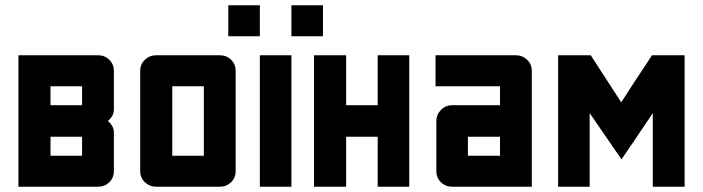

<svg xmlns="http://www.w3.org/2000/svg" viewBox="-20 -710 2673 730"><path d="M50 -500H352Q378 -500 395.5 -483Q413 -466 413 -440V-296Q413 -280 406.5 -269Q400 -258 390 -250Q400 -242 406.5 -231Q413 -220 413 -204V-60Q413 -34 395.5 -17Q378 0 352 0H50ZM172 -310H292V-382H172ZM172 -118H292V-190H172Z M574 0Q549 0 531 -17Q513 -34 513 -60V-440Q513 -466 531 -483Q549 -500 574 -500H815Q841 -500 858.5 -483Q876 -466 876 -440V-60Q876 -34 858.5 -17Q841 0 815 0ZM635 -118H755V-382H635Z M968 -500H1088V0H968ZM1088 -690H1208V-572H1088ZM848 -690H968V-572H848Z M1416 -190H1296V0H1174V-500H1296V-310H1416V-500H1536V0H1416Z M1700 0Q1674 0 1656.5 -17Q1639 -34 1639 -60V-250Q1639 -274 1656.5 -292Q1674 -310 1700 -310H1881V-382H1636V-500H1941Q1966 -500 1984 -483Q2002 -466 2002 -440V0ZM1759 -190V-118H1881V-190Z M2102 -500H2226L2342 -321Q2356 -342 2370 -364.5Q2384 -387 2399 -409Q2414 -431 2429.5 -455Q2445 -479 2459 -500H2583V0H2462V-280Q2457 -272 2451.5 -264.5Q2446 -257 2441 -249Q2417 -213 2392 -176Q2367 -139 2343 -104L2222 -280V0H2102Z"/></svg>

Font: Tschichold
Style: Bold
Weight: 700
Designer: Peter Wiegel
Foundry: Peter Wiegel
Version: Version 1.000; ttfautohint (v1.3)